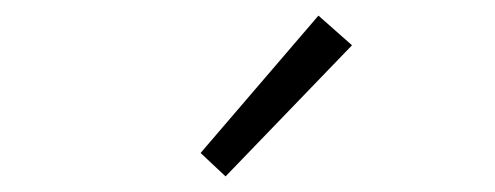

<svg xmlns="http://www.w3.org/2000/svg" viewBox="-20 -861 634 246"><path d="M237 -665 388 -841 431 -803 269 -635Z"/></svg>

Font: SpoqaHanSansJP-Light
Style: Regular
Weight: 300
Designer: [Source Han Sans]
Ryoko NISHIZUKA  (kana & ideographs); Paul D. Hunt (Latin, Greek & Cyrillic); Wenlong ZHANG  (bopomofo
Foundry: Spoqa (http://bi.spoqa.com)
Version: Version 1.002.20150607